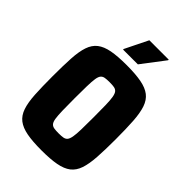

<svg xmlns="http://www.w3.org/2000/svg" viewBox="-258 -1002 1121 1121"><g transform="rotate(45 302.5 -442.0)"><path d="M302 8Q228 8 180.5 -1Q133 -10 104.5 -32Q76 -54 62.5 -94Q49 -134 45.5 -195.5Q42 -257 42 -344Q42 -431 45.5 -492.5Q49 -554 62.5 -594Q76 -634 104.5 -656Q133 -678 180.5 -687Q228 -696 302 -696Q375 -696 423 -687Q471 -678 499.5 -656Q528 -634 541.5 -594Q555 -554 559 -492.5Q563 -431 563 -344Q563 -257 559 -195.5Q555 -134 541.5 -94Q528 -54 499.5 -32Q471 -10 423 -1Q375 8 302 8ZM302 -133Q325 -133 339.5 -135.5Q354 -138 362.5 -148Q371 -158 375 -180.5Q379 -203 380 -243Q381 -283 381 -344Q381 -405 380 -445Q379 -485 375 -507.5Q371 -530 362.5 -540Q354 -550 339.5 -552.5Q325 -555 302 -555Q279 -555 264.5 -552.5Q250 -550 241.5 -540Q233 -530 229.5 -507.5Q226 -485 225 -445Q224 -405 224 -344Q224 -283 225 -243Q226 -203 229.5 -180.5Q233 -158 241.5 -148Q250 -138 264.5 -135.5Q279 -133 302 -133ZM223 -745V-750L293 -892H453V-887L345 -745Z"/></g></svg>

Font: Saira SemiCondensed ExtraBold
Style: Regular
Weight: 800
Width: 4
Designer: Hector Gatti with collaboration of the Omnibus-Type team
Foundry: Omnibus-Type
Version: Version 1.101